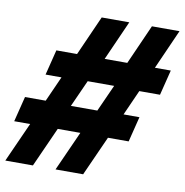

<svg xmlns="http://www.w3.org/2000/svg" viewBox="-99 -748 792 822"><g transform="rotate(10 297.0 -337.5)"><path d="M-22.5 0 55 -172.5H-14.2L13.3 -282.5H103.3L152.5 -392.5H83.3L110.8 -502.5H200.8L277.5 -675H397.5L320.8 -502.5H419.2L495.8 -675H615.8L539.2 -502.5H608.3L580.8 -392.5H490.8L441.7 -282.5H510.8L483.3 -172.5H393.3L315.8 0H195.8L273.3 -172.5H175L97.5 0ZM213.3 -279.2H328.3L380.8 -395.8H265.8Z"/></g></svg>

Font: Funnel Sans ExtraBold
Style: Italic
Weight: 800
Italic angle: -14.036°
Version: Version 1.000; Beta; Release 5; Build 24; ttfautohint (v1.8.